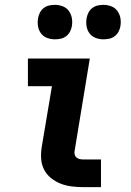

<svg xmlns="http://www.w3.org/2000/svg" viewBox="-20 -771 540 791"><path d="M324 0Q300 0 275.5 -3Q251 -6 229.5 -14.5Q208 -23 190 -37.5Q172 -52 161.5 -72.5Q151 -93 149.5 -117.5Q148 -142 152 -166L194 -416H95V-530H350L287 -147Q286 -140 288 -133Q290 -126 296 -121.5Q302 -117 309 -115.5Q316 -114 324 -114H396V0ZM406 -609Q389 -609 373.5 -615Q358 -621 348.5 -634Q339 -647 336.5 -663.5Q334 -680 337 -697Q339 -709 345 -720Q351 -731 361 -738.5Q371 -746 383 -748.5Q395 -751 406 -751Q423 -751 438.5 -745Q454 -739 463.5 -726Q473 -713 476 -696.5Q479 -680 476 -663Q474 -651 468 -640Q462 -629 452 -621.5Q442 -614 430 -611.5Q418 -609 406 -609ZM206 -609Q189 -609 173.5 -615Q158 -621 148.5 -634Q139 -647 136.5 -663.5Q134 -680 137 -697Q139 -709 145 -720Q151 -731 161 -738.5Q171 -746 183 -748.5Q195 -751 206 -751Q223 -751 238.5 -745Q254 -739 263.5 -726Q273 -713 276 -696.5Q279 -680 276 -663Q274 -651 268 -640Q262 -629 252 -621.5Q242 -614 230 -611.5Q218 -609 206 -609Z"/></svg>

Font: Iosevka Slab Heavy Oblique
Style: Regular
Weight: 900
Italic angle: -9°
Monospace: yes
Designer: Belleve Invis
Foundry: Belleve Invis
Version: Version 11.1.1; ttfautohint (v1.8.3)